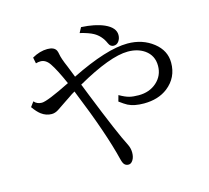

<svg xmlns="http://www.w3.org/2000/svg" viewBox="-119 -932 1238 1139"><g transform="rotate(-15 500.0 -362.5)"><path d="M150.9 -691.9Q198.7 -719.2 245.1 -719.2Q286.1 -719.2 298.8 -695.3Q303.2 -687 305.7 -671.4Q310.1 -643.6 334 -588.9Q343.8 -565.9 358.9 -525.9L361.8 -518.1Q584 -627.9 712.4 -627.9Q804.2 -627.9 870.1 -576.2Q934.1 -525.9 934.1 -451.2Q934.1 -359.4 862.8 -303.7Q804.7 -258.8 716.3 -258.8Q656.7 -258.8 619.1 -277.8Q600.6 -287.6 571.8 -309.1L582 -346.2Q616.7 -326.2 641.6 -319.8Q665 -314 698.7 -314Q765.1 -314 809.1 -353Q854 -393.1 854 -453.6Q854 -516.6 804.7 -551.8Q762.7 -581.1 702.1 -581.1Q593.3 -581.1 384.8 -462.9L388.7 -454.1L411.6 -396Q518.1 -128.4 560.1 -47.9Q572.8 -22.9 572.8 3.9Q572.8 32.7 561 50.3Q549.8 67.9 534.2 67.9Q519 67.9 509.8 58.6Q501 50.3 494.6 24.9Q453.1 -145.5 339.8 -423.8L335.9 -434.1Q318.8 -425.3 293 -406.7Q281.7 -398.9 271 -392.1Q224.6 -360.4 212.9 -353Q192.4 -339.8 171.4 -339.8Q137.2 -339.8 107.9 -361.8Q86.9 -377.4 63 -411.1L85 -440.9Q102.5 -419.9 132.3 -419.9Q166 -419.9 311 -492.2Q271 -583 243.2 -624Q219.7 -659.2 187 -659.2Q173.3 -659.2 158.2 -654.8ZM472.2 -793Q557.6 -788.6 612.8 -764.2Q674.8 -736.3 674.8 -690.9Q674.8 -669.4 663.1 -652.8Q651.4 -636.2 631.8 -636.2Q610.8 -636.2 601.1 -659.2Q579.6 -709 536.1 -732.9Q509.3 -748 455.1 -761.2Z"/></g></svg>

Font: BIZ UDMincho
Style: Regular
Weight: 400
Monospace: yes
Designer: TypeBank Co., Ltd.
Foundry: Morisawa Inc.
Version: Version 1.06